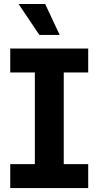

<svg xmlns="http://www.w3.org/2000/svg" viewBox="-20 -953 499 973"><path d="M31.9 -707H427V-585.8H31.9ZM31.9 -121.2H427V0H31.9ZM303.1 0H156.6V-707H303.1ZM74.1 -932.8H208.8L282.4 -776H179.4Z"/></svg>

Font: Pretendard GOV Variable
Style: Regular
Weight: 400
Designer: Base glyphs from Inter by Rasmus Andersson; Hangul glyphs from Noto Sans CJK(Source Han Sans) by Jang Soo-young and Kang
Foundry: Kil Hyung-jin
Version: Version 1.307;Glyphs 3.2 (3192)